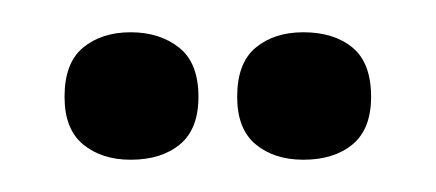

<svg xmlns="http://www.w3.org/2000/svg" viewBox="-20 -680 270 119"><path d="M168 -581Q150 -581 138.5 -590.5Q127 -600 127 -620Q127 -641 138.5 -650.5Q150 -660 168 -660Q187 -660 198.5 -650.5Q210 -641 210 -620Q210 -600 198.5 -590.5Q187 -581 168 -581ZM61 -581Q43 -581 31.5 -590.5Q20 -600 20 -620Q20 -641 31.5 -650.5Q43 -660 61 -660Q79 -660 91 -650.5Q103 -641 103 -620Q103 -600 91.5 -590.5Q80 -581 61 -581Z"/></svg>

Font: Bricolage Grotesque 48pt Condensed Light
Style: Regular
Weight: 300
Width: 3
Designer: Mathieu Triay
Foundry: Atelier Triay
Version: Version 1.000; ttfautohint (v1.8.4.7-5d5b);gftools[0.9.32]